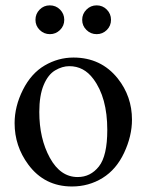

<svg xmlns="http://www.w3.org/2000/svg" viewBox="-20 -672 540 706"><path d="M250 -460.4Q351.6 -460.4 413.1 -383.3Q465.3 -317.4 465.3 -231.9Q465.3 -171.9 436.5 -110.4Q407.7 -48.8 357.2 -17.6Q306.6 13.7 244.6 13.7Q143.6 13.7 84 -66.9Q33.7 -134.8 33.7 -219.2Q33.7 -280.8 64.2 -341.6Q94.7 -402.3 144.5 -431.4Q194.3 -460.4 250 -460.4ZM234.9 -428.7Q209 -428.7 182.9 -413.3Q156.7 -397.9 140.6 -359.4Q124.5 -320.8 124.5 -260.3Q124.5 -162.6 163.3 -91.8Q202.1 -21 265.6 -21Q313 -21 343.8 -60.1Q374.5 -99.1 374.5 -194.3Q374.5 -313.5 323.2 -381.8Q288.6 -428.7 234.9 -428.7ZM335.4 -652.3Q357.4 -652.3 372.8 -636.7Q388.2 -621.1 388.2 -599.1Q388.2 -577.1 372.8 -561.8Q357.4 -546.4 335.4 -546.4Q313.5 -546.4 297.9 -561.8Q282.2 -577.1 282.2 -599.1Q282.2 -621.1 297.9 -636.7Q313.5 -652.3 335.4 -652.3ZM163.1 -652.3Q185.5 -652.3 200.9 -636.7Q216.3 -621.1 216.3 -599.1Q216.3 -577.1 200.7 -561.8Q185.1 -546.4 163.6 -546.4Q141.6 -546.4 126 -561.8Q110.4 -577.1 110.4 -599.1Q110.4 -621.1 125.7 -636.7Q141.1 -652.3 163.1 -652.3Z"/></svg>

Font: Jameel Khushkhati
Style: Regular
Weight: 400
Version: Version 3.5